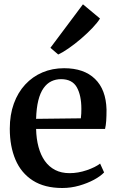

<svg xmlns="http://www.w3.org/2000/svg" viewBox="-20 -882 554 912"><path d="M276 11Q191.5 11 136 -24.5Q80.5 -60 53.5 -123.5Q26.5 -187 26.5 -270.5Q26.5 -337 45.8 -390Q65 -443 99.8 -480.5Q134.5 -518 181.5 -538Q228.5 -558 284.5 -558Q379 -558 431.2 -507.2Q483.5 -456.5 486 -361.5Q486 -330.5 484.5 -308.2Q483 -286 479 -269.5H151.5Q152.5 -222.5 163 -183.8Q173.5 -145 193.2 -117.2Q213 -89.5 242.2 -74.5Q271.5 -59.5 310.5 -59.5Q351 -59.5 392 -73.5Q433 -87.5 455.5 -105L474.5 -63Q457.5 -45 426.5 -28.2Q395.5 -11.5 356.2 -0.2Q317 11 276 11ZM151.5 -317.5 364 -320Q365.5 -330.5 366 -342.5Q366.5 -354.5 366.5 -365Q366.5 -429 344.8 -467.5Q323 -506 270 -506Q245 -506 223.8 -495.8Q202.5 -485.5 186.8 -463.2Q171 -441 162 -405Q153 -369 151.5 -317.5ZM256 -623.5 219.5 -655 374 -861.5 455 -794Q443 -774.5 418.8 -749Q394.5 -723.5 364.8 -698Q335 -672.5 306.5 -652.8Q278 -633 257.5 -623.5Z"/></svg>

Font: Merriweather 48pt SemiBold
Style: Regular
Weight: 600
Version: Version 2.100